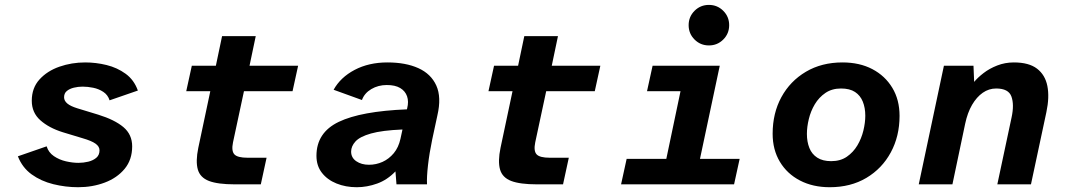

<svg xmlns="http://www.w3.org/2000/svg" viewBox="-20 -771 4464 803"><path d="M306.7 12Q254.2 12 202.8 -0.7Q151.4 -13.4 112.2 -41.8Q73.1 -70.2 54.8 -117.3L175.1 -159Q182.8 -133.4 205.4 -118Q227.9 -102.7 255.9 -96.3Q283.9 -89.9 307.8 -89.9Q328.8 -89.9 349.1 -94.8Q369.3 -99.7 382.8 -111.1Q396.2 -122.5 396.2 -142.3Q396.2 -158.4 379.5 -170.2Q362.9 -182.1 325.4 -192.9L242.8 -217.9Q184.9 -235.9 148.9 -267.9Q112.9 -299.8 112.9 -349.7Q112.9 -403.1 145.1 -438.6Q177.3 -474.2 228.5 -492.1Q279.7 -509.9 336.3 -509.9Q381.4 -509.9 425.8 -499Q470.2 -488.1 505.4 -462.5Q540.7 -436.9 556.6 -392.3L438.3 -351.4Q431.1 -374.3 412.1 -386.7Q393.2 -399.2 369.8 -404Q346.5 -408.7 325.6 -408.7Q306.7 -408.7 288.8 -404.3Q270.9 -399.9 259.5 -390.4Q248 -380.9 248 -364.1Q248 -349.5 261.5 -338.1Q275 -326.8 303.3 -318.1L390.6 -291.5Q459.3 -270.3 496.1 -239.4Q532.8 -208.4 532.8 -158.9Q532.8 -103 501.3 -64.9Q469.7 -26.8 418.1 -7.4Q366.6 12 306.7 12Z M961.8 0Q891 0 853.9 -14.2Q816.9 -28.5 807.3 -62.3Q797.7 -96.2 809.3 -152.6L859.5 -389.5H758.9L782.2 -496H882.8L908.8 -620H1049.6L1023.6 -496H1226.8L1203.5 -389.5H1000.3L954.5 -175.7Q947.1 -139.8 960.2 -125.5Q973.2 -111.3 1015.6 -111.3H1094.9L1070.8 0Z M1472.2 12Q1425.5 12 1387.3 -3.6Q1349 -19.1 1326.3 -48.3Q1303.5 -77.5 1303.5 -119.3Q1303.5 -216.5 1396.7 -261.3Q1489.9 -306 1681.9 -313.7L1682.9 -317.9Q1690.1 -346.3 1682.4 -368.4Q1674.7 -390.4 1653.7 -402.9Q1632.7 -415.4 1597.6 -415.4Q1561.8 -415.4 1532.9 -398.4Q1504.1 -381.3 1493.8 -352.7L1375.3 -395.6Q1403.9 -447.4 1463.2 -478.7Q1522.5 -509.9 1600.3 -509.9Q1676.7 -509.9 1729.7 -486Q1782.7 -462 1804.8 -413.2Q1826.9 -364.3 1809.3 -288.5L1787.5 -187Q1775.7 -130.3 1770 -80.1Q1764.3 -29.9 1765.9 0H1638.2L1633.9 -54.2Q1599.9 -18.6 1557.4 -3.3Q1514.9 12 1472.2 12ZM1523.2 -81.9Q1552.9 -81.9 1579.9 -94Q1606.8 -106.2 1626.9 -130.3Q1646.9 -154.5 1654.8 -190.3L1663.3 -229.4Q1578.2 -225.9 1531.6 -212.7Q1485 -199.5 1466.7 -179.4Q1448.5 -159.3 1448.5 -137Q1448.5 -111.5 1470 -96.7Q1491.6 -81.9 1523.2 -81.9Z M2225.8 0Q2155 0 2117.9 -14.2Q2080.9 -28.5 2071.3 -62.3Q2061.7 -96.2 2073.3 -152.6L2123.5 -389.5H2022.9L2046.2 -496H2146.8L2172.8 -620H2313.6L2287.6 -496H2490.8L2467.5 -389.5H2264.3L2218.5 -175.7Q2211.1 -139.8 2224.2 -125.5Q2237.2 -111.3 2279.6 -111.3H2358.9L2334.8 0Z M2577.5 0 2600.8 -106.5H2766.7L2826.1 -389.5H2686L2709.3 -496H2990.2L2907.5 -106.5H3073.4L3050.1 0ZM2944.9 -581Q2909.5 -581 2884.8 -605.7Q2860.1 -630.3 2860.1 -665.8Q2860.1 -701.1 2884.8 -725.8Q2909.5 -750.5 2944.9 -750.5Q2980.2 -750.5 3004.9 -725.8Q3029.6 -701.1 3029.6 -665.8Q3029.6 -630.3 3004.9 -605.7Q2980.2 -581 2944.9 -581Z M3450.1 12Q3379.7 12 3325.8 -16Q3271.9 -43.9 3241.6 -94.5Q3211.4 -145 3211.4 -211.5Q3211.4 -297.4 3247.9 -364.6Q3284.5 -431.8 3350.5 -470.9Q3416.5 -509.9 3503.4 -509.9Q3574.8 -509.9 3628.2 -482Q3681.6 -454 3711.9 -403.8Q3742.2 -353.7 3742.2 -286.4Q3742.2 -201.3 3705.6 -133.7Q3669.1 -66.1 3603.4 -27Q3537.8 12 3450.1 12ZM3456.3 -97Q3494.7 -97 3521.7 -115.5Q3548.6 -134.1 3565.8 -162.9Q3582.9 -191.8 3590.9 -224.8Q3598.9 -257.9 3598.9 -287.1Q3598.9 -320.1 3588.5 -345.9Q3578.1 -371.7 3556 -386.3Q3533.9 -400.9 3497.3 -400.9Q3459.6 -400.9 3432.3 -382.4Q3405 -363.8 3387.8 -335Q3370.6 -306.1 3362.7 -273.1Q3354.7 -240 3354.7 -210.8Q3354.7 -177.9 3365.1 -152Q3375.4 -126.2 3398.1 -111.6Q3420.7 -97 3456.3 -97Z M3822.5 0 3927.7 -496H4051.4L4054.2 -428.5Q4068.9 -446.4 4093.4 -465.3Q4117.9 -484.3 4150.6 -497.1Q4183.3 -509.9 4220.3 -509.9Q4283.1 -509.9 4317.1 -483.9Q4351.2 -457.8 4360.4 -411.3Q4369.6 -364.7 4356.3 -302L4291.8 0H4151.1L4210.9 -280.8Q4222.2 -333.5 4210.1 -367.2Q4198 -400.9 4146.1 -400.9Q4115.9 -400.9 4090.2 -383.1Q4064.6 -365.3 4045.4 -332.4Q4026.3 -299.5 4016.6 -253.5L3963.3 0Z"/></svg>

Font: Atkinson Hyperlegible Mono ExtraLight
Style: Italic
Weight: 200
Italic angle: -12°
Monospace: yes
Designer: Elliott Scott, Megan Eiswerth, Linus Boman, Theodore Petrosky, Letters from Sweden
Foundry: Applied Design Works, Letters from Sweden
Version: Version 2.001